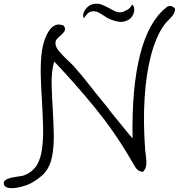

<svg xmlns="http://www.w3.org/2000/svg" viewBox="-62 -865 951 1021"><path d="M81 119Q30 137 -5 135.5Q-40 134 -42 110Q-43 97 -28.5 89.5Q-14 82 7 78Q28 74 44 72Q45 72 45 72Q56 70 59.5 69.5Q63 69 64 68Q87 60 105.5 45Q124 30 134 13Q155 -22 162 -76.5Q169 -131 167 -196.5Q165 -262 161 -330V-331Q157 -394 155 -455Q153 -516 158 -569.5Q163 -623 179 -663Q216 -756 278 -728Q286 -713 283 -703.5Q280 -694 258 -674L257 -673Q247 -665 239.5 -656Q232 -647 233 -633Q234 -612 257 -586.5Q280 -561 305 -538Q314 -529 323 -520.5Q332 -512 337 -505Q356 -484 372 -464.5Q388 -445 403 -426Q414 -413 424 -399.5Q434 -386 443 -375Q466 -347 487 -321.5Q508 -296 527 -270Q558 -233 586.5 -197Q615 -161 643 -129Q638 -398 683 -574.5Q728 -751 822 -825Q844 -844 867 -821L869 -817Q868 -798 856.5 -783.5Q845 -769 833 -757Q824 -748 819.5 -743Q815 -738 811 -732Q768 -672 741.5 -572.5Q715 -473 707 -344Q699 -215 710 -66Q711 -61 711.5 -55Q712 -49 713 -43Q718 -6 715.5 13.5Q713 33 700 47L694 49Q669 44 657.5 23.5Q646 3 628 -26Q546 -166 441 -294.5Q336 -423 226 -538Q211 -484 212.5 -417Q214 -350 219 -279Q219 -277 219 -274Q223 -210 224 -148Q225 -86 215 -33Q205 20 174 56Q171 60 156.5 72.5Q142 85 122 98Q102 111 81 119ZM589 -749Q576 -747 552 -753Q528 -759 510 -769Q488 -783 471.5 -793.5Q455 -804 439 -805Q417 -806 405 -794Q393 -782 384 -768Q377 -781 383 -797.5Q389 -814 403.5 -827.5Q418 -841 436 -844Q461 -848 481 -839.5Q501 -831 520 -821Q535 -812 550.5 -805Q566 -798 583 -800Q596 -802 614.5 -812.5Q633 -823 640 -841Q653 -832 652 -811Q651 -790 635.5 -771.5Q620 -753 589 -749Z"/></svg>

Font: Yuji Hentaigana Akebono
Style: Regular
Weight: 400
Designer: Kataoka Yuji
Foundry: Kinuta Font Factory
Version: Version 3.002